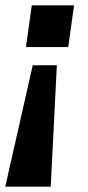

<svg xmlns="http://www.w3.org/2000/svg" viewBox="-26 -537 328 718"><path d="M-6.3 161 96.4 -292.9H186.6L163.7 161ZM71.1 -360.9 92.8 -517H250.9L229.2 -360.9Z"/></svg>

Font: Public Sans Thin
Style: Italic
Weight: 100
Italic angle: -8°
Designer: The Public Sans project authors (U.S. Web Design System). Libre Franklin designed by Pablo Impallari and Rodrigo Fuenzal
Version: Version 2.000